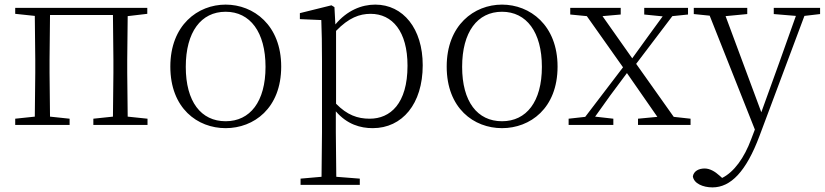

<svg xmlns="http://www.w3.org/2000/svg" viewBox="-20 -542 3578 833"><path d="M46 -482 131 -473 133 -283V-226L131 -36L46 -27V0H282V-27L197 -36L195 -226V-283L197 -477H470L472 -283V-226L470 -36L385 -27V0H620V-27L534 -36L532 -226V-283L534 -472L619 -482V-508H46Z M959 14C1081 14 1200 -72 1200 -253C1200 -433 1080 -522 959 -522C838 -522 719 -433 719 -253C719 -72 837 14 959 14ZM959 -16C852 -16 786 -101 786 -252C786 -403 852 -491 959 -491C1065 -491 1132 -403 1132 -252C1132 -101 1065 -16 959 -16Z M1597 14C1725 14 1814 -91 1814 -259C1814 -418 1729 -522 1608 -522C1549 -522 1486 -497 1435 -436L1431 -511L1418 -519L1281 -485V-459L1374 -455C1376 -405 1377 -347 1377 -278V32L1375 225L1284 233V260H1541V233L1439 225L1437 32V-59C1486 -2 1544 14 1597 14ZM1438 -408C1493 -465 1540 -482 1588 -482C1682 -482 1748 -406 1748 -257C1748 -92 1673 -27 1584 -27C1531 -27 1486 -43 1438 -92Z M2158 14C2280 14 2399 -72 2399 -253C2399 -433 2279 -522 2158 -522C2037 -522 1918 -433 1918 -253C1918 -72 2036 14 2158 14ZM2158 -16C2051 -16 1985 -101 1985 -252C1985 -403 2051 -491 2158 -491C2264 -491 2331 -403 2331 -252C2331 -101 2264 -16 2158 -16Z M2775 -479 2855 -471 2793 -386 2723 -289 2594 -472 2673 -479V-508H2454V-479L2526 -472L2683 -250L2519 -35L2447 -27V0H2641V-27L2562 -36L2627 -127L2700 -225L2832 -35L2748 -27V0H2976V-27L2903 -35L2740 -265L2897 -472L2965 -479V-508H2775Z M3337 -481 3433 -473 3360 -268 3283 -55 3128 -472 3222 -481V-508H2990V-481L3059 -474L3255 20L3239 62C3209 143 3165 204 3113 230L3103 221C3081 201 3059 189 3037 189C3012 189 2990 200 2986 223C2990 254 3030 271 3071 271C3150 271 3217 203 3275 48L3470 -473L3538 -481V-508H3337Z"/></svg>

Font: Noto Serif TC ExtraLight
Style: Regular
Weight: 200
Designer: Ryoko NISHIZUKA 西塚涼子 (kana & ideographs); Frank Grießhammer (Latin, Greek & Cyrillic); Wenlong ZHANG 张文龙 (bopomofo); San
Foundry: Adobe
Version: Version 2.001;hotconv 1.1.0;makeotfexe 2.6.0